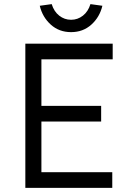

<svg xmlns="http://www.w3.org/2000/svg" viewBox="-20 -912 639 932"><path d="M103 0V-700H527V-624H181V-398H471V-322H181V-76H525V0ZM325 -756Q267 -756 226.5 -792.5Q186 -829 173 -884L231 -892Q242 -856 267.5 -836Q293 -816 325 -816Q357 -816 382.5 -836Q408 -856 419 -892L477 -884Q464 -829 423.5 -792.5Q383 -756 325 -756Z"/></svg>

Font: Lexend Light
Style: Regular
Weight: 300
Designer: Bonnie Shaver-Troup, Thomas Jockin
Foundry: Lexend
Version: Version 1.007; ttfautohint (v1.8.3)